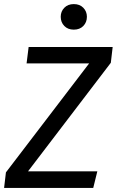

<svg xmlns="http://www.w3.org/2000/svg" viewBox="-32 -919 571 939"><path d="M105 -81H444L424 0H-12L-3 -76L404 -609H98L108 -689H519L510 -612ZM393 -837Q393 -810 375.5 -792Q358 -774 329 -774Q300 -774 282.5 -792Q265 -810 265 -837Q265 -863 282.5 -881Q300 -899 329 -899Q358 -899 375.5 -881Q393 -863 393 -837Z"/></svg>

Font: Yekcdsyqcyvpieeyorgstswgcgt
Style: Regular
Weight: 400
Italic angle: -8°
Designer: Carrois Corporate & Edenspiekermann
Foundry: Carrois Corporate GbR & Edenspiekermann AG
Version: Version 2.001